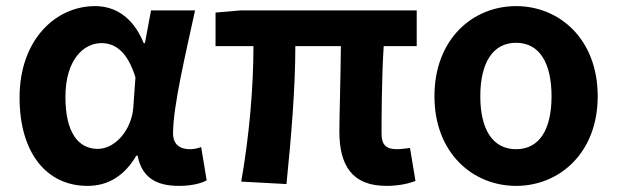

<svg xmlns="http://www.w3.org/2000/svg" viewBox="-20 -594 2019 628"><path d="M266 14C334 14 387 -19 426 -85H430C444 -14 490 14 565 14C607 14 637 6 656 -4L638 -113C625 -108 612 -106 601 -106C569 -106 546 -121 546 -158C546 -248 589 -425 618 -560H474L454 -453H450C415 -539 356 -574 291 -574C161 -574 44 -463 44 -275C44 -93 133 14 266 14ZM300 -107C235 -107 194 -162 194 -277C194 -398 253 -453 312 -453C359 -453 398 -422 423 -341L416 -242C410 -168 356 -107 300 -107Z M1244 14C1285 14 1318 6 1339 -2L1321 -110C1304 -108 1289 -106 1279 -106C1245 -106 1228 -118 1228 -157C1228 -191 1228 -337 1235 -443H1343V-560H768L685 -553V-443H809C809 -312 796 -153 769 0L917 8C932 -141 946 -303 946 -443H1095C1094 -342 1090 -204 1090 -164C1090 -55 1130 14 1244 14Z M1668 14C1810 14 1935 -94 1935 -279C1935 -466 1810 -574 1668 -574C1526 -574 1401 -466 1401 -279C1401 -94 1526 14 1668 14ZM1668 -106C1590 -106 1551 -173 1551 -279C1551 -386 1590 -454 1668 -454C1746 -454 1784 -386 1784 -279C1784 -173 1746 -106 1668 -106Z"/></svg>

Font: Genne Gothic Bold
Style: Regular
Weight: 700
Designer: Ryoko NISHIZUKA (kana & ideographs); Paul D. Hunt (Latin, Greek & Cyrillic); Wenlong ZHANG (bopomofo); Sandoll Communica
Foundry: Adobe Systems Incorporated
Version: Version 1.004;PS 1.004;hotconv 16.6.51;makeotf.lib2.5.65220